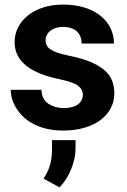

<svg xmlns="http://www.w3.org/2000/svg" viewBox="-20 -558 554 835"><path d="M340.3 -146C340.3 -112.3 312 -87.9 257.8 -87.9C231.9 -87.9 210 -94.2 190.9 -106.4C171.9 -118.7 161.6 -138.7 160.2 -167.5H26.9C26.9 -138.7 35.6 -110.8 53.2 -84C87.9 -29.3 155.8 9.8 254.9 9.8C390.1 9.8 477.1 -58.1 477.1 -151.4C477.1 -186 468.3 -213.9 451.2 -235.4C416 -277.8 353.5 -301.3 277.3 -316.4C203.6 -331.5 178.2 -350.1 178.2 -381.8C178.2 -414.6 206.5 -440.9 253.9 -440.9C310.1 -440.9 335 -409.7 335 -368.7H475.6C475.6 -466.3 391.1 -538.1 254.4 -538.1C122.6 -538.1 43.5 -462.4 43.5 -375C43.5 -284.2 123.5 -238.8 231 -215.3C275.4 -206.1 305.2 -196.3 319.3 -185.5C333.5 -174.3 340.3 -161.1 340.3 -146ZM206.1 51.3V93.3C206.1 147.9 192.4 183.6 169.4 218.8L238.8 256.8C258.8 236.8 275.4 210.9 288.6 179.7C301.8 147.9 308.6 117.2 308.6 86.4V51.3Z"/></svg>

Font: Vazirmatn
Style: Bold
Weight: 700
Designer: Saber Rastikerdar
Foundry: Saber Rastikerdar
Version: Version 33.003